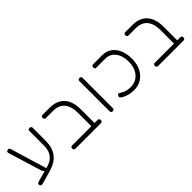

<svg xmlns="http://www.w3.org/2000/svg" viewBox="151 -1476 2406 2406"><g transform="rotate(-45 1354.5 -273.0)"><path d="M107 31Q95 34 85.5 33.5Q76 33 70.5 27Q65 21 63 10Q61 0 63.5 -6Q66 -12 74 -16.5Q82 -21 94 -24L307 -83Q355 -99 388 -127.5Q421 -156 437.5 -198Q454 -240 454 -295V-557Q454 -565 457 -570Q460 -575 466 -577.5Q472 -580 481 -580Q491 -580 498 -576.5Q505 -573 508.5 -566.5Q512 -560 512 -550L511 -319Q511 -259 497 -211.5Q483 -164 456.5 -128.5Q430 -93 390.5 -67Q351 -41 299 -24ZM245 -55Q236 -61 225 -73Q214 -85 209 -101L75 -538Q72 -549 71.5 -556Q71 -563 75.5 -568.5Q80 -574 91 -577Q103 -581 110.5 -579Q118 -577 122.5 -570Q127 -563 131 -551L277 -65Z M1074 11Q1065 11 1058.5 8.5Q1052 6 1048.5 0.5Q1045 -5 1045 -12V-283Q1045 -342 1032 -386.5Q1019 -431 993 -461.5Q967 -492 929 -507Q891 -522 840 -522H717Q707 -522 700.5 -525.5Q694 -529 690.5 -535.5Q687 -542 687 -551Q687 -561 690.5 -567Q694 -573 700.5 -576.5Q707 -580 716 -580H837Q902 -580 951.5 -561Q1001 -542 1034.5 -505Q1068 -468 1085 -413Q1102 -358 1102 -286V-19Q1102 -9 1099 -2.5Q1096 4 1089.5 7.5Q1083 11 1074 11ZM707 11Q697 11 690.5 7.5Q684 4 680.5 -2.5Q677 -9 677 -18Q677 -28 680.5 -34Q684 -40 690.5 -43.5Q697 -47 706 -47H1155Q1165 -47 1171 -43.5Q1177 -40 1180.5 -34Q1184 -28 1184 -18Q1184 -9 1180.5 -2.5Q1177 4 1170.5 7.5Q1164 11 1154 11Z M1367 10Q1358 10 1352 6.5Q1346 3 1342.5 -3.5Q1339 -10 1339 -19V-552Q1339 -561 1342.5 -567.5Q1346 -574 1352.5 -577Q1359 -580 1368 -580Q1377 -580 1383.5 -576.5Q1390 -573 1393 -567Q1396 -561 1396 -551V-18Q1396 -9 1392.5 -3Q1389 3 1383 6.5Q1377 10 1367 10Z M1743 13Q1697 13 1654.5 2Q1612 -9 1580 -28Q1566 -36 1557.5 -45Q1549 -54 1549 -59Q1549 -65 1551 -71.5Q1553 -78 1556 -82Q1561 -89 1565.5 -93Q1570 -97 1572 -97Q1577 -97 1583 -94.5Q1589 -92 1596 -87Q1626 -67 1660 -55.5Q1694 -44 1743 -44Q1803 -44 1849.5 -74Q1896 -104 1922.5 -158.5Q1949 -213 1949 -285Q1949 -392 1900 -457Q1851 -522 1762 -522H1602Q1596 -522 1591.5 -525.5Q1587 -529 1584.5 -536Q1582 -543 1582 -551Q1582 -560 1585.5 -566.5Q1589 -573 1596 -576.5Q1603 -580 1611 -580H1773Q1843 -580 1895 -543Q1947 -506 1975.5 -440Q2004 -374 2004 -285Q2004 -218 1985 -163Q1966 -108 1931.5 -68.5Q1897 -29 1849 -8Q1801 13 1743 13Z M2539 11Q2530 11 2523.5 8.5Q2517 6 2513.5 0.5Q2510 -5 2510 -12V-283Q2510 -342 2497 -386.5Q2484 -431 2458 -461.5Q2432 -492 2394 -507Q2356 -522 2305 -522H2182Q2172 -522 2165.5 -525.5Q2159 -529 2155.5 -535.5Q2152 -542 2152 -551Q2152 -561 2155.5 -567Q2159 -573 2165.5 -576.5Q2172 -580 2181 -580H2302Q2367 -580 2416.5 -561Q2466 -542 2499.5 -505Q2533 -468 2550 -413Q2567 -358 2567 -286V-19Q2567 -9 2564 -2.5Q2561 4 2554.5 7.5Q2548 11 2539 11ZM2172 11Q2162 11 2155.5 7.5Q2149 4 2145.5 -2.5Q2142 -9 2142 -18Q2142 -28 2145.5 -34Q2149 -40 2155.5 -43.5Q2162 -47 2171 -47H2620Q2630 -47 2636 -43.5Q2642 -40 2645.5 -34Q2649 -28 2649 -18Q2649 -9 2645.5 -2.5Q2642 4 2635.5 7.5Q2629 11 2619 11Z"/></g></svg>

Font: Fredoka Light Light
Style: Regular
Weight: 300
Version: Version 2.001